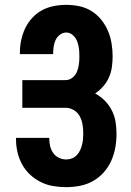

<svg xmlns="http://www.w3.org/2000/svg" viewBox="-20 -763 540 791"><path d="M253 8Q226 8 199 3.5Q172 -1 148 -13Q124 -25 104 -43.5Q84 -62 71 -86Q58 -110 52 -136Q46 -162 46 -189V-195H183V-193Q183 -177 186.5 -161.5Q190 -146 199 -133Q208 -120 222.5 -113Q237 -106 253 -106Q265 -106 276.5 -110.5Q288 -115 296.5 -124Q305 -133 310 -144Q315 -155 318 -166.5Q321 -178 322 -190Q323 -202 323 -214Q323 -232 320 -250Q317 -268 308.5 -284Q300 -300 284 -309.5Q268 -319 250 -319H72V-433H250Q266 -433 278.5 -443Q291 -453 297 -467.5Q303 -482 305 -497.5Q307 -513 307 -529Q307 -539 306.5 -549.5Q306 -560 304 -570.5Q302 -581 298.5 -591Q295 -601 288.5 -609.5Q282 -618 273 -623.5Q264 -629 253 -629Q239 -629 227 -620Q215 -611 209 -598Q203 -585 201 -571Q199 -557 199 -543V-540H62V-547Q62 -573 67.5 -598.5Q73 -624 84 -647Q95 -670 113 -689.5Q131 -709 153.5 -721Q176 -733 201.5 -738Q227 -743 253 -743Q280 -743 306.5 -737.5Q333 -732 356 -718Q379 -704 396.5 -682.5Q414 -661 424.5 -636.5Q435 -612 439.5 -585Q444 -558 444 -531Q444 -509 441 -487Q438 -465 429 -444.5Q420 -424 405 -407Q390 -390 372 -378Q394 -366 411.5 -348.5Q429 -331 440.5 -308.5Q452 -286 456 -261.5Q460 -237 460 -212Q460 -183 455 -155Q450 -127 438.5 -101Q427 -75 407.5 -53Q388 -31 363 -17Q338 -3 309.5 2.5Q281 8 253 8Z"/></svg>

Font: Iosevka Term Curly Heavy
Style: Regular
Weight: 900
Designer: Belleve Invis
Foundry: Belleve Invis
Version: Version 32.3.0